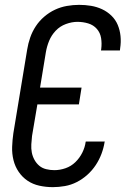

<svg xmlns="http://www.w3.org/2000/svg" viewBox="-20 -763 540 791"><path d="M198 8Q169 8 142 2Q115 -4 93.5 -18.5Q72 -33 57 -55Q42 -77 35.5 -103.5Q29 -130 30 -158Q31 -186 35 -214L92 -559Q96 -584 104.5 -608.5Q113 -633 127.5 -655Q142 -677 162.5 -694.5Q183 -712 206.5 -723Q230 -734 255.5 -738.5Q281 -743 306 -743Q331 -743 355 -739Q379 -735 400.5 -725Q422 -715 439 -698.5Q456 -682 465 -660.5Q474 -639 476.5 -614.5Q479 -590 475 -564L474 -555H396L397 -561Q400 -584 396.5 -606Q393 -628 379 -644Q365 -660 343.5 -666.5Q322 -673 299 -673Q276 -673 251.5 -664Q227 -655 209.5 -636.5Q192 -618 182.5 -595Q173 -572 169 -548L145 -402H316L305 -333H134L112 -203Q110 -186 109 -168.5Q108 -151 111 -135Q114 -119 122 -104.5Q130 -90 142 -80Q154 -70 170.5 -66Q187 -62 204 -62Q227 -62 250 -70Q273 -78 290.5 -95Q308 -112 319 -134Q330 -156 333 -179L334 -180H412L411 -178Q407 -153 398 -129Q389 -105 374.5 -83Q360 -61 340 -43Q320 -25 296.5 -13Q273 -1 247.5 3.5Q222 8 198 8Z"/></svg>

Font: Iosevka Oblique
Style: Regular
Weight: 400
Italic angle: -9°
Monospace: yes
Designer: Belleve Invis
Foundry: Belleve Invis
Version: Version 32.5.0; ttfautohint (v1.8.4)